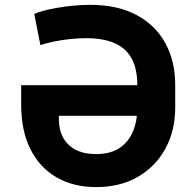

<svg xmlns="http://www.w3.org/2000/svg" viewBox="-20 -757 804 787"><path d="M374.3 9.9Q280.2 9.9 211.1 -30.4Q142 -70.7 104.6 -145.8Q67.1 -220.9 66.8 -325.3V-407.7H584.5V-282.3H221.2V-267.8Q221.6 -223.7 239.5 -191.8Q257.5 -159.8 291.4 -142.6Q325.3 -125.4 373.6 -125.4Q431.8 -125.4 469.3 -150Q506.7 -174.7 524.9 -217.9Q543 -261 543 -316.1V-408.4Q543 -451.3 532.5 -486.5Q522 -521.7 497.9 -547.2Q473.7 -572.8 433.2 -586.6Q392.8 -600.5 332.7 -600.5Q300.4 -600.5 266.2 -596.8Q231.9 -593 200.6 -586.6Q169.4 -580.3 145.6 -572.1L120.4 -699.6Q131.7 -705.6 155.7 -712.2Q179.7 -718.8 211.5 -724.4Q243.3 -730.1 278.9 -733.7Q314.6 -737.2 349.4 -737.2Q461.3 -737.2 539.1 -695.8Q616.8 -654.5 657.5 -580.6Q698.2 -506.7 698.2 -408.4V-316.1Q698.2 -221.2 657.8 -147.5Q617.5 -73.9 544.9 -32Q472.3 9.9 374.3 9.9Z"/></svg>

Font: InterMG
Style: Bold
Weight: 700
Designer: Rasmus Andersson
Foundry: rsms
Version: Version 3.019;December 26, 2023;FontCreator 15.0.0.2955 64-b